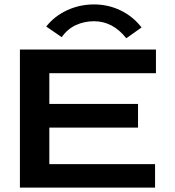

<svg xmlns="http://www.w3.org/2000/svg" viewBox="-20 -848 790 868"><path d="M70 0V-624H685V-517H203V-378H604V-271H203V-106H681V0ZM259 -680 189 -728Q226 -775 283 -801.5Q340 -828 405 -828Q469 -828 525 -801Q581 -774 620 -724L551 -675Q490 -752 405 -752Q362 -752 324 -735Q286 -718 259 -680Z"/></svg>

Font: Inconsolata ExtraExpanded ExtraBold
Style: Regular
Weight: 800
Width: 8
Monospace: yes
Designer: Raph Levien, Cyreal, Brenton Simpson
Foundry: Raph Levien, Cyreal, Google
Version: Version 3.001; ttfautohint (v1.8.2.53-6de2)